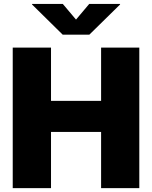

<svg xmlns="http://www.w3.org/2000/svg" viewBox="-20 -974 788 994"><path d="M45.9 0V-727.5H244.1V-451.7H503.4V-727.5H701.2V0H503.4V-291H244.1V0ZM305.2 -953.6 373.5 -872.6 441.9 -953.6H601.6V-950.7L442.4 -794.4H304.7L146 -950.7V-953.6Z"/></svg>

Font: Inter 16pt Black
Style: Regular
Weight: 900
Version: Version 4.001;git-66647c0bb